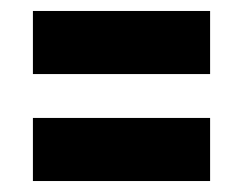

<svg xmlns="http://www.w3.org/2000/svg" viewBox="-20 -496 443 350"><path d="M40 -361H363V-476H40ZM40 -166H363V-281H40Z"/></svg>

Font: Pescante Normal
Style: Regular
Weight: 400
Designer: Ariel Martín Pérez
Foundry: Tunera Type Foundry
Version: Version 1.000;FEAKit 1.0